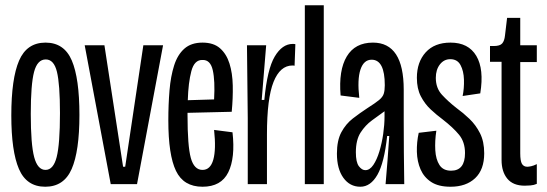

<svg xmlns="http://www.w3.org/2000/svg" viewBox="-20 -700 2078 730"><path d="M152 10Q81 10 52 -57.5Q23 -125 23 -261Q23 -401 52.5 -469.5Q82 -538 153 -538Q224 -538 253 -470Q282 -402 282 -263Q282 -125 252.5 -57.5Q223 10 152 10ZM153 -54Q183 -54 195.5 -103Q208 -152 208 -270Q208 -380 196.5 -427Q185 -474 154 -474Q122 -474 109.5 -426.5Q97 -379 97 -267Q97 -151 110 -102.5Q123 -54 153 -54Z M401 0 302 -528H377L448 -66H456L525 -528H600L501 0Z M750 10Q678 10 649 -50.5Q620 -111 620 -242Q620 -303 624.5 -356.5Q629 -410 642 -451Q655 -492 681 -515Q707 -538 750 -538Q792 -538 816.5 -516.5Q841 -495 852.5 -458.5Q864 -422 865 -374.5Q866 -327 861 -275L693 -271Q693 -267 693 -261Q693 -145 705.5 -99.5Q718 -54 750 -54Q780 -54 791 -93Q802 -132 794 -206L864 -197Q875 -100 848 -45Q821 10 750 10ZM750 -472Q719 -473 707.5 -429.5Q696 -386 694 -319L794 -322Q798 -393 789 -433Q780 -473 750 -472Z M922 0V-250L919 -528H992L975 -320H985Q996 -437 1024.5 -485Q1053 -533 1093 -533Q1100 -533 1103 -532L1100 -450Q1097 -451 1092 -451Q1045 -451 1020 -388.5Q995 -326 995 -189V0Z M1139 0V-680H1211V0Z M1350 10Q1310 10 1285.5 -24Q1261 -58 1261 -116Q1261 -166 1278 -197.5Q1295 -229 1321.5 -249.5Q1348 -270 1377 -289Q1407 -308 1421 -319.5Q1435 -331 1439 -343.5Q1443 -356 1443 -376Q1443 -473 1393 -473Q1363 -473 1350.5 -435.5Q1338 -398 1346 -328L1275 -337Q1267 -433 1298.5 -485.5Q1330 -538 1398 -538Q1515 -538 1515 -359V-241Q1515 -181 1515.5 -120.5Q1516 -60 1517 0H1446Q1450 -46 1453.5 -91.5Q1457 -137 1460 -183H1452Q1441 -81 1415 -35.5Q1389 10 1350 10ZM1369 -53Q1386 -53 1399.5 -73Q1413 -93 1422.5 -124.5Q1432 -156 1437 -191Q1442 -226 1442 -257V-277Q1420 -261 1394.5 -242.5Q1369 -224 1351 -196Q1333 -168 1333 -121Q1333 -83 1344.5 -68Q1356 -53 1369 -53Z M1693 10Q1647 10 1619.5 -8Q1592 -26 1579 -56Q1566 -86 1565 -122.5Q1564 -159 1572 -195L1639 -203Q1633 -164 1635 -129Q1637 -94 1651 -72.5Q1665 -51 1695 -51Q1748 -51 1748 -118Q1748 -160 1725.5 -187.5Q1703 -215 1663 -246Q1640 -263 1617.5 -284Q1595 -305 1580 -334Q1565 -363 1565 -404Q1565 -464 1598.5 -501Q1632 -538 1693 -538Q1761 -538 1791 -487.5Q1821 -437 1806 -345L1739 -335Q1745 -364 1744 -397Q1743 -430 1731 -452.5Q1719 -475 1692 -475Q1668 -475 1652.5 -455Q1637 -435 1637 -404Q1637 -365 1660.5 -339.5Q1684 -314 1716 -289Q1741 -271 1765 -248Q1789 -225 1805 -193.5Q1821 -162 1821 -117Q1821 -55 1786.5 -22.5Q1752 10 1693 10Z M1975 6Q1931 6 1909 -20.5Q1887 -47 1887 -92V-465H1843V-525H1857Q1881 -525 1889.5 -535Q1898 -545 1900 -565L1908 -632H1958V-528H2021V-464H1958V-117Q1958 -88 1964.5 -77Q1971 -66 1985 -66Q1990 -66 1999.5 -68Q2009 -70 2021 -76V-1Q2010 4 1997 5Q1984 6 1975 6Z"/></svg>

Font: Bricolage Grotesque 96pt Condensed Light
Style: Regular
Weight: 300
Width: 3
Designer: Mathieu Triay
Foundry: Atelier Triay
Version: Version 1.001; ttfautohint (v1.8.4.7-5d5b);gftools[0.9.33.de